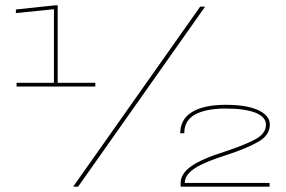

<svg xmlns="http://www.w3.org/2000/svg" viewBox="-20 -699 1070 719"><path d="M42 -375H337V-389H196V-679H185.5L39.5 -663.5V-650L182 -664.5V-389H42ZM254 0H272.5L748 -674H729.5ZM656.5 0H989.5V-14H672Q672 -43.5 708.2 -68Q744.5 -92.5 837 -121.5Q906.5 -144.5 948.5 -168.8Q990.5 -193 990.5 -232.5Q990.5 -266 947.8 -286.2Q905 -306.5 825 -306.5Q743.5 -306.5 699.2 -279.5Q655 -252.5 655 -200H670Q670 -248 710.5 -270.2Q751 -292.5 825 -292.5Q897.5 -292.5 936.8 -276.8Q976 -261 976 -232Q976 -199 935.8 -177.2Q895.5 -155.5 821 -131Q735 -104 695.8 -76.2Q656.5 -48.5 656.5 -13.5Z"/></svg>

Font: Anybody Expanded Thin
Style: Regular
Weight: 250
Width: 7
Version: Version 1.113;gftools[0.9.25]